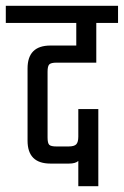

<svg xmlns="http://www.w3.org/2000/svg" viewBox="-40 -642 427 662"><path d="M292 -426H155Q136 -426 130 -420Q124 -414 124 -395V-168Q124 -148 130 -142.5Q136 -137 155 -137H196Q216 -137 223 -144.5Q230 -152 230 -171V-266H299V0H230V-87Q220 -78 198 -78H134Q55 -78 55 -157V-406Q55 -485 134 -485H223V-563H-20V-622H367V-563H292Z"/></svg>

Font: Teko Light
Style: Regular
Weight: 300
Designer: Manushi Parikh, Jonny Pinhorn
Foundry: Indian Type Foundry
Version: Version 1.105;PS 1.0;hotconv 1.0.78;makeotf.lib2.5.61930; tt